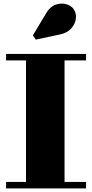

<svg xmlns="http://www.w3.org/2000/svg" viewBox="-20 -1051 514 1071"><path d="M315.5 -859 179.5 -830 163.5 -854 238 -978Q259.5 -1014 290.2 -1024.8Q321 -1035.5 349 -1027.8Q377 -1020 390.5 -1000.5Q407 -976.5 403.2 -946.8Q399.5 -917 377.2 -892.2Q355 -867.5 315.5 -859ZM14 -36H125V-714H14V-750H460V-714H340V-36H460V0H14Z"/></svg>

Font: Bodoni* 06pt Fatface
Style: Regular
Weight: 900
Version: Version 2.3